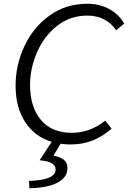

<svg xmlns="http://www.w3.org/2000/svg" viewBox="-20 -756 687 1022"><path d="M303 9 265 72Q303 81 321 95.5Q339 110 339 138Q339 189 285.5 216.5Q232 244 137 246L134 207Q276 203 276 146Q276 125 255.5 113Q235 101 191 97L255 -1Q164 -29 113.5 -107Q63 -185 63 -300Q63 -410 110 -510.5Q157 -611 244 -673.5Q331 -736 445 -736Q511 -736 563 -707Q615 -678 641 -630L598 -595Q573 -633 534 -653Q495 -673 445 -673Q353 -673 283.5 -618Q214 -563 177 -477.5Q140 -392 140 -304Q140 -187 197.5 -118Q255 -49 362 -49Q459 -49 540 -114L574 -71Q527 -30 474 -8.5Q421 13 354 13Q326 13 303 9Z"/></svg>

Font: Nebula Sans Book
Style: Regular
Weight: 400
Italic angle: -9°
Designer: Paul D. Hunt for Adobe (as Source Sans)
Foundry: Nebula Entertainment & Broadcasting LLC
Version: Version 1.010